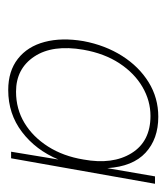

<svg xmlns="http://www.w3.org/2000/svg" viewBox="11 -763 405 467"><g transform="rotate(90 213.5 -529.5)"><path d="M199 -347Q153 -347 123 -370.5Q93 -394 82 -435.5Q71 -477 80 -530Q90 -583 116 -624Q142 -665 180 -688.5Q218 -712 264 -712Q318 -712 351.5 -681Q385 -650 389 -588L409 -704H427L365 -354H349L368 -469Q345 -414 301 -380.5Q257 -347 199 -347ZM203 -366Q245 -366 279 -386.5Q313 -407 336.5 -444Q360 -481 368 -530Q381 -601 352.5 -647Q324 -693 262 -693Q225 -693 191.5 -673.5Q158 -654 134 -617.5Q110 -581 101 -530Q88 -455 117.5 -410.5Q147 -366 203 -366Z"/></g></svg>

Font: DM Sans 10pt Thin
Style: Italic
Weight: 250
Italic angle: -10°
Version: Version 4.004;gftools[0.9.30]